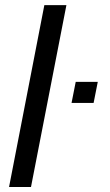

<svg xmlns="http://www.w3.org/2000/svg" viewBox="-20 -745 440 765"><path d="M16.1 0 156.7 -724.6H244.6L103.5 0ZM265.1 -335 281.7 -418.9H369.6L353 -335Z"/></svg>

Font: Liberation Sans
Style: Italic
Weight: 400
Italic angle: -12°
Designer: Steve Matteson
Foundry: Ascender Corporation
Version: Version 2.1.5